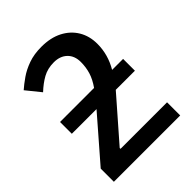

<svg xmlns="http://www.w3.org/2000/svg" viewBox="-215 -883 1001 1001"><g transform="rotate(-45 285.0 -382.5)"><path d="M265 -765Q333 -765 381.5 -740Q430 -715 456.5 -671Q483 -627 483 -569Q483 -490 441 -419H522V-332H381L181 -103V-97H524V0H35V-97L239 -332H57V-419H308Q334 -456 344.5 -490.5Q355 -525 355 -563Q355 -609 327.5 -635.5Q300 -662 254 -662Q208 -662 173 -642.5Q138 -623 104 -591L40 -670Q64 -691 95.5 -713Q127 -735 169 -750Q211 -765 265 -765Z"/></g></svg>

Font: Noto Sans SemiBold
Style: Regular
Weight: 600
Designer: Monotype Design Team
Foundry: Monotype Imaging Inc.
Version: Version 2.007